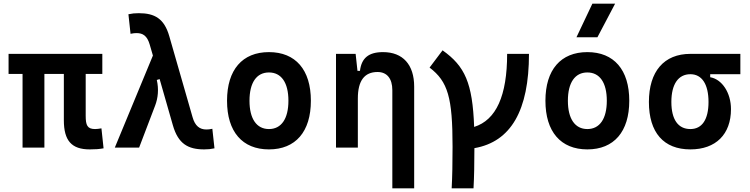

<svg xmlns="http://www.w3.org/2000/svg" viewBox="-20 -815 4142 1060"><path d="M475.6 9.8C508.8 9.8 525.9 8.3 551.8 3.9L540 -106.4C525.4 -104 515.1 -102.5 504.9 -102.5C461.4 -102.5 453.1 -124.5 453.1 -175.8V-406.7H544.9V-517.6H27.3V-406.7H104.5V0H225.1V-406.7H332.5V-151.4C332.5 -38.6 375 9.8 475.6 9.8Z M1107.4 9.8C1128.9 9.8 1144 8.3 1164.1 3.9L1152.3 -104C1138.7 -101.1 1129.9 -100.1 1119.6 -100.1C1082.5 -100.1 1056.6 -119.6 1043 -168.5L914.6 -615.2C886.7 -712.4 834 -742.2 746.1 -742.2C724.1 -742.2 709.5 -740.7 689 -736.3L700.7 -628.4C714.8 -631.3 723.1 -632.3 733.9 -632.3C768.6 -632.3 792.5 -617.7 806.6 -568.8L824.2 -508.3L613.8 0H748L836.4 -231.9C852.5 -273.9 857.4 -322.8 845.7 -373.5L861.3 -378.4L934.6 -122.6C963.9 -21.5 1017.6 9.8 1107.4 9.8Z M1464.8 9.8C1611.8 9.8 1696.3 -87.9 1696.3 -258.8C1696.3 -429.7 1611.8 -527.3 1464.8 -527.3C1317.9 -527.3 1233.4 -429.7 1233.4 -258.8C1233.4 -87.9 1317.9 9.8 1464.8 9.8ZM1464.8 -102.5C1396.5 -102.5 1357.4 -159.2 1357.4 -258.8C1357.4 -358.9 1396.5 -415 1464.8 -415C1533.2 -415 1572.3 -358.9 1572.3 -258.8C1572.3 -159.2 1533.2 -102.5 1464.8 -102.5Z M2146 224.6H2266.6V-336.9C2266.6 -458 2204.1 -527.3 2094.7 -527.3C2013.7 -527.3 1975.6 -493.2 1967.3 -423.8H1953.6L1943.4 -517.6H1835V0H1955.6V-271.5C1955.6 -369.6 1992.2 -417.5 2064.5 -417.5C2116.2 -417.5 2146 -381.3 2146 -317.4Z M2473.6 224.6H2594.2C2597.7 162.6 2599.1 88.9 2599.1 2.9C2800.8 -32.2 2900.4 -205.1 2900.4 -517.6H2779.8C2779.8 -286.1 2719.2 -152.3 2597.7 -114.3C2588.9 -356.9 2546.9 -449.7 2423.3 -537.1L2351.6 -441.9C2453.1 -364.7 2478.5 -276.4 2478.5 -4.9C2478.5 84.5 2477.1 160.6 2473.6 224.6Z M3222.7 9.8C3369.6 9.8 3454.1 -87.9 3454.1 -258.8C3454.1 -429.7 3369.6 -527.3 3222.7 -527.3C3075.7 -527.3 2991.2 -429.7 2991.2 -258.8C2991.2 -87.9 3075.7 9.8 3222.7 9.8ZM3222.7 -102.5C3154.3 -102.5 3115.2 -159.2 3115.2 -258.8C3115.2 -358.9 3154.3 -415 3222.7 -415C3291 -415 3330.1 -358.9 3330.1 -258.8C3330.1 -159.2 3291 -102.5 3222.7 -102.5ZM3162.6 -609.4H3278.3L3376 -794.9H3250.5Z M3791.5 9.8C3931.6 9.8 4015.6 -73.2 4015.6 -212.4C4015.6 -302.7 3966.3 -377.4 3900.9 -388.7V-405.3H4067.4V-517.6H3791.5C3646 -517.6 3562.5 -420.9 3562.5 -252C3562.5 -83 3644 9.8 3791.5 9.8ZM3791.5 -102.5C3723.6 -102.5 3686.5 -155.3 3686.5 -252C3686.5 -350.1 3724.6 -405.3 3791.5 -405.3C3855 -405.3 3891.6 -350.1 3891.6 -252C3891.6 -155.3 3856 -102.5 3791.5 -102.5Z"/></svg>

Font: Cascadia Mono SemiBold
Style: Regular
Weight: 600
Monospace: yes
Designer: Aaron Bell
Foundry: Saja Typeworks
Version: Version 2404.023